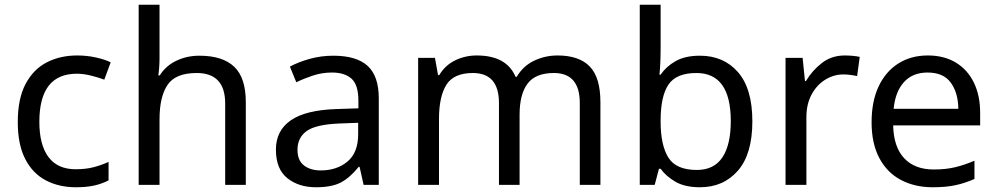

<svg xmlns="http://www.w3.org/2000/svg" viewBox="-20 -780 4206 810"><path d="M300 10Q229 10 173.5 -19Q118 -48 86.5 -109Q55 -170 55 -265Q55 -364 88 -426Q121 -488 177.5 -517Q234 -546 306 -546Q347 -546 385 -537.5Q423 -529 447 -517L420 -444Q396 -453 364 -461Q332 -469 304 -469Q146 -469 146 -266Q146 -169 184.5 -117.5Q223 -66 299 -66Q343 -66 376.5 -75Q410 -84 438 -97V-19Q411 -5 378.5 2.5Q346 10 300 10Z M653 -537Q653 -497 648 -462H654Q680 -503 724.5 -524Q769 -545 821 -545Q919 -545 968 -498.5Q1017 -452 1017 -349V0H930V-343Q930 -472 810 -472Q720 -472 686.5 -421.5Q653 -371 653 -277V0H565V-760H653Z M1386 -545Q1484 -545 1531 -502Q1578 -459 1578 -365V0H1514L1497 -76H1493Q1458 -32 1419.5 -11Q1381 10 1313 10Q1240 10 1192 -28.5Q1144 -67 1144 -149Q1144 -229 1207 -272.5Q1270 -316 1401 -320L1492 -323V-355Q1492 -422 1463 -448Q1434 -474 1381 -474Q1339 -474 1301 -461.5Q1263 -449 1230 -433L1203 -499Q1238 -518 1286 -531.5Q1334 -545 1386 -545ZM1412 -259Q1312 -255 1273.5 -227Q1235 -199 1235 -148Q1235 -103 1262.5 -82Q1290 -61 1333 -61Q1401 -61 1446 -98.5Q1491 -136 1491 -214V-262Z M2332 -546Q2423 -546 2468 -499.5Q2513 -453 2513 -349V0H2426V-345Q2426 -472 2317 -472Q2239 -472 2205.5 -427Q2172 -382 2172 -296V0H2085V-345Q2085 -472 1975 -472Q1894 -472 1863 -422Q1832 -372 1832 -278V0H1744V-536H1815L1828 -463H1833Q1858 -505 1900.5 -525.5Q1943 -546 1991 -546Q2117 -546 2155 -456H2160Q2187 -502 2233.5 -524Q2280 -546 2332 -546Z M2767 -575Q2767 -541 2765.5 -511.5Q2764 -482 2762 -465H2767Q2790 -499 2830 -522Q2870 -545 2933 -545Q3033 -545 3093.5 -475.5Q3154 -406 3154 -268Q3154 -130 3093 -60Q3032 10 2933 10Q2870 10 2830 -13Q2790 -36 2767 -68H2760L2742 0H2679V-760H2767ZM2918 -472Q2833 -472 2800 -423Q2767 -374 2767 -271V-267Q2767 -168 2799.5 -115.5Q2832 -63 2920 -63Q2992 -63 3027.5 -116Q3063 -169 3063 -269Q3063 -472 2918 -472Z M3544 -546Q3559 -546 3576.5 -544.5Q3594 -543 3607 -540L3596 -459Q3583 -462 3567.5 -464Q3552 -466 3538 -466Q3497 -466 3461 -443.5Q3425 -421 3403.5 -380.5Q3382 -340 3382 -286V0H3294V-536H3366L3376 -438H3380Q3406 -482 3447 -514Q3488 -546 3544 -546Z M3894 -546Q3963 -546 4012.5 -516Q4062 -486 4088.5 -431.5Q4115 -377 4115 -304V-251H3748Q3750 -160 3794.5 -112.5Q3839 -65 3919 -65Q3970 -65 4009.5 -74.5Q4049 -84 4091 -102V-25Q4050 -7 4010 1.5Q3970 10 3915 10Q3839 10 3780.5 -21Q3722 -52 3689.5 -113.5Q3657 -175 3657 -264Q3657 -352 3686.5 -415Q3716 -478 3769.5 -512Q3823 -546 3894 -546ZM3893 -474Q3830 -474 3793.5 -433.5Q3757 -393 3750 -321H4023Q4022 -389 3991 -431.5Q3960 -474 3893 -474Z"/></svg>

Font: Noto Sans Hebrew Droid SemiBold
Style: Regular
Weight: 600
Designer: Monotype Design Team
Foundry: Monotype Imaging Inc.
Version: Version 1.100; ttfautohint (v1.8.4.7-5d5b)